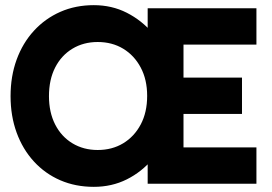

<svg xmlns="http://www.w3.org/2000/svg" viewBox="-20 -713 1057 745"><path d="M344 12Q273 12 214 -13.5Q155 -39 111.5 -86.5Q68 -134 44.5 -198.5Q21 -263 21 -340Q21 -417 44.5 -481.5Q68 -546 111.5 -593.5Q155 -641 214 -667Q273 -693 344 -693Q414 -693 472 -663.5Q530 -634 572.5 -584Q615 -534 638 -471Q661 -408 661 -340Q661 -273 638 -210Q615 -147 572.5 -96.5Q530 -46 472 -17Q414 12 344 12ZM359 -131Q415 -131 458 -157Q501 -183 526 -230Q551 -277 551 -341Q551 -404 526 -451Q501 -498 458 -524Q415 -550 359 -550Q304 -550 261 -524Q218 -498 194 -451Q170 -404 170 -340Q170 -277 194 -230Q218 -183 261 -157Q304 -131 359 -131ZM553 0V-681H975V-540H646L692 -601V-79L641 -141H975V0ZM648 -271V-412H919V-271Z"/></svg>

Font: Gabarito
Style: Bold
Weight: 700
Designer: Leandro Assis / Alvaro Franca / Felipe Casaprima
Foundry: Naipe Foundry
Version: Version 1.000